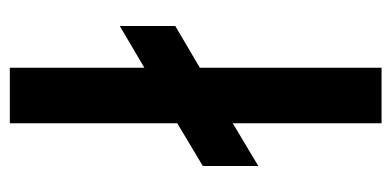

<svg xmlns="http://www.w3.org/2000/svg" viewBox="-223 -574 797 391"><g transform="rotate(-90 175.5 -378.5)"><path d="M120 0H233V-370L318 -420V-533L233 -483V-757H120V-416L33 -364V-251L120 -303Z"/></g></svg>

Font: Mluvka SemiBold
Style: Regular
Weight: 600
Designer: Modified by Jiří Krblich, Original typeface by Gumpita Rahayu
Foundry: Gumpita Rahayu & Jiří Krblich
Version: Version 2.000;Glyphs 3.1.1 (3134)